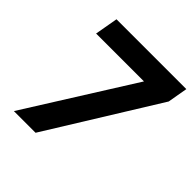

<svg xmlns="http://www.w3.org/2000/svg" viewBox="-181 -801 933 933"><g transform="rotate(45 286.0 -334.0)"><path d="M55 0 400 -549H71L92 -668H572L554 -565L204 0Z"/></g></svg>

Font: Gantari
Style: Bold Italic
Weight: 700
Italic angle: -10°
Designer: Anugrah Pasau
Foundry: Lafontype
Version: Version 1.000; ttfautohint (v1.8.4.7-5d5b)